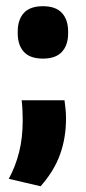

<svg xmlns="http://www.w3.org/2000/svg" viewBox="-20 -494 283 634"><path d="M51.5 -163H193Q194.5 -151 196.2 -135.8Q198 -120.5 198 -103Q198 -38.5 178.2 16.2Q158.5 71 114 121L9 96.5Q31.5 55 43.2 8Q55 -39 55 -97Q55 -114.5 54.2 -130Q53.5 -145.5 51.5 -163ZM122 -300.5Q79 -300.5 58.8 -322.8Q38.5 -345 38.5 -384.5V-389.5Q38.5 -429 58.8 -451.2Q79 -473.5 122 -473.5Q164 -473.5 184.5 -451.2Q205 -429 205 -389.5V-384.5Q205 -345 184.5 -322.8Q164 -300.5 122 -300.5Z"/></svg>

Font: Anek Devanagari Medium
Style: Bold
Weight: 700
Version: Version 1.003